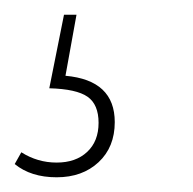

<svg xmlns="http://www.w3.org/2000/svg" viewBox="-53 -29 263 261"><path d="M36 74Q103 80 103 137Q103 171 81 191.5Q59 212 24 212Q-11 212 -33 194L-24 178Q-2 192 24 192Q50 192 65.5 177.5Q81 163 81 138Q81 113 66 102.5Q51 92 14 91L34 -9H51Z"/></svg>

Font: Fira Sans Extra Condensed Thin
Style: Italic
Weight: 250
Width: 3
Italic angle: -8°
Designer: Carrois Corporate & Edenspiekermann AG
Foundry: Carrois Corporate GbR & Edenspiekermann AG
Version: Version 4.203